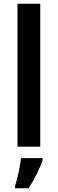

<svg xmlns="http://www.w3.org/2000/svg" viewBox="-20 -780 306 1021"><path d="M194 0V-760H73V0ZM207 71V61H92C87 103 72 173 60 209V221H132C163 174 192 115 207 71Z"/></svg>

Font: Noto Sans Devanagari UI SemiCondensed SemiBold
Style: Regular
Weight: 600
Width: 4
Designer: Jelle Bosma - Monotype Design Team
Foundry: Monotype Imaging Inc.
Version: Version 2.004